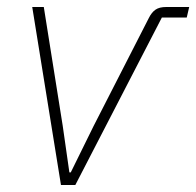

<svg xmlns="http://www.w3.org/2000/svg" viewBox="-20 -528 560 548"><path d="M195 0H154L72 -508H105L159 -169L178 -36H182L247 -168L405 -477Q413 -493 424 -500.5Q435 -508 454 -508H520L513 -478H442Z"/></svg>

Font: IBM Plex Sans ExtraLight
Style: Italic
Weight: 250
Italic angle: -11.31°
Designer: Mike Abbink, Paul van der Laan, Pieter van Rosmalen
Foundry: Bold Monday
Version: Version 3.201